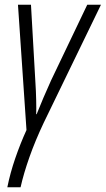

<svg xmlns="http://www.w3.org/2000/svg" viewBox="-20 -552 447 812"><path d="M11 240H67Q80 182 104.5 112.5Q129 43 165 -33L407 -532H349L196 -212Q162 -137 135 -69H133Q134 -89 133 -129.5Q132 -170 130 -199L111 -532H56L92 -2Q66 55 44.5 117.5Q23 180 11 240Z"/></svg>

Font: Noto Sans Display SemiCondensed Light
Style: Italic
Weight: 300
Width: 4
Italic angle: -12°
Designer: Monotype Design Team
Foundry: Monotype Imaging Inc.
Version: Version 1.900